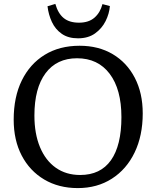

<svg xmlns="http://www.w3.org/2000/svg" viewBox="-20 -948 800 982"><path d="M378 14Q280 14 206 -30Q132 -74 91 -152.5Q50 -231 50 -336Q50 -452 91.5 -536.5Q133 -621 208.5 -667.5Q284 -714 387 -714Q484 -714 556.5 -671Q629 -628 669.5 -550Q710 -472 710 -368Q710 -254 668.5 -168Q627 -82 552 -34Q477 14 378 14ZM390 -53Q494 -53 547.5 -128.5Q601 -204 601 -349Q601 -491 541 -570.5Q481 -650 374 -650Q270 -650 213 -573.5Q156 -497 156 -357Q156 -264 184.5 -195.5Q213 -127 265.5 -90Q318 -53 390 -53ZM379 -752Q329 -752 296 -775Q263 -798 245.5 -835.5Q228 -873 223 -916L263 -928Q277 -879 306 -855.5Q335 -832 384 -832Q434 -832 463.5 -858Q493 -884 504 -927L542 -917Q539 -878 520 -840Q501 -802 466 -777Q431 -752 379 -752Z"/></svg>

Font: Text Regular
Style: Regular
Weight: 400
Designer: Latin by Veronika Burian and Jose Scaglione. Greek by Irene Vlachou. Cyrillic by Vera Evstafieva.
Foundry: TypeTogether
Version: Version 3.002